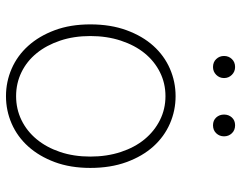

<svg xmlns="http://www.w3.org/2000/svg" viewBox="-100 -674 787 626"><g transform="rotate(90 293.0 -360.5)"><path d="M293 13Q246 13 203.5 -5.5Q161 -24 129 -59.5Q97 -95 78 -146Q59 -197 59 -262Q59 -328 78 -380Q97 -432 129 -467.5Q161 -503 203.5 -521.5Q246 -540 293 -540Q340 -540 382.5 -521.5Q425 -503 457 -467.5Q489 -432 508 -380Q527 -328 527 -262Q527 -197 508 -146Q489 -95 457 -59.5Q425 -24 382.5 -5.5Q340 13 293 13ZM293 -20Q335 -20 371 -37.5Q407 -55 433.5 -87Q460 -119 475 -163.5Q490 -208 490 -262Q490 -316 475 -361.5Q460 -407 433.5 -439Q407 -471 371 -489Q335 -507 293 -507Q251 -507 215 -489Q179 -471 153 -439Q127 -407 112 -361.5Q97 -316 97 -262Q97 -208 112 -163.5Q127 -119 153 -87Q179 -55 215 -37.5Q251 -20 293 -20ZM198 -662Q182 -662 172 -672.5Q162 -683 162 -698Q162 -713 172 -723.5Q182 -734 198 -734Q213 -734 223.5 -723.5Q234 -713 234 -698Q234 -683 223.5 -672.5Q213 -662 198 -662ZM388 -662Q372 -662 362.5 -672.5Q353 -683 353 -698Q353 -713 362.5 -723.5Q372 -734 388 -734Q404 -734 414 -723.5Q424 -713 424 -698Q424 -683 414 -672.5Q404 -662 388 -662Z"/></g></svg>

Font: Kinto Sans Thin
Style: Regular
Weight: 100
Designer: Authors: Ryoko NISHIZUKA  (kana & ideographs); Paul D. Hunt (Latin, Greek & Cyrillic); Wenlong ZHANG  (bopomofo); Sandol
Foundry: Adobe Systems Incorporated, ookami Inc.
Version: Version 0.001